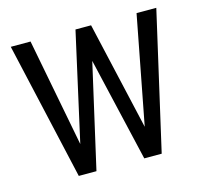

<svg xmlns="http://www.w3.org/2000/svg" viewBox="-82 -607 739 697"><g transform="rotate(-15 288.0 -258.5)"><path d="M14.6 -516.6H88.9L167 -110.4L257.8 -516.6H316.4L409.2 -110.4L487.3 -516.6H561.5L443.4 0H377.9L287.1 -390.6L198.2 0H131.8Z"/></g></svg>

Font: Altinn-DIN Condensed
Style: Regular
Weight: 400
Width: 3
Designer: Charles Nix
Foundry: Altinn
Version: Version 2.00